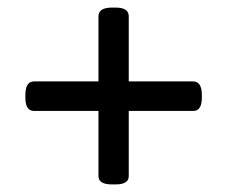

<svg xmlns="http://www.w3.org/2000/svg" viewBox="-20 -486 600 507"><path d="M276 1Q240 1 240 -21V-193H70Q47 -193 47 -228V-235Q47 -271 70 -271H240V-443Q240 -466 276 -466H285Q320 -466 320 -443V-271H490Q513 -271 513 -235V-228Q513 -193 490 -193H320V-21Q320 1 285 1Z"/></svg>

Font: Asap Medium
Style: Regular
Weight: 500
Designer: Pablo Cosgaya
Foundry: Omnibus-Type
Version: Version 3.001; ttfautohint (v1.8.3)